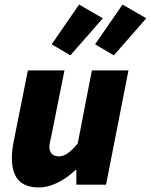

<svg xmlns="http://www.w3.org/2000/svg" viewBox="-20 -808 660 840"><path d="M150 12C210 12 268 -24 310 -64H314V0H444L542 -500H382L320 -180C288 -142 264 -124 238 -124C212 -124 196 -138 196 -166C196 -178 200 -192 204 -210L262 -500H102L40 -190C35 -166 32 -140 32 -118C32 -32 68 12 150 12ZM288 -566 430 -728 326 -788 206 -614ZM478 -566 620 -728 516 -788 396 -614Z"/></svg>

Font: Source Sans Pro Black
Style: Italic
Weight: 900
Italic angle: -11°
Designer: Paul D. Hunt
Foundry: Adobe Systems Incorporated
Version: Version 3.006;hotconv 1.0.111;makeotfexe 2.5.65597